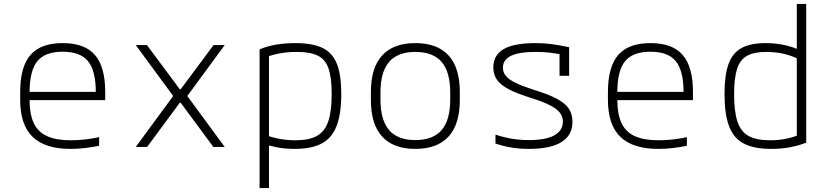

<svg xmlns="http://www.w3.org/2000/svg" viewBox="-20 -750 4240 980"><path d="M340 10Q210 10 146.5 -51.5Q83 -113 83 -240V-280Q83 -409 135.5 -469.5Q188 -530 300 -530Q412 -530 464.5 -469.5Q517 -409 517 -280V-239H109V-281H486L469 -265V-279Q469 -389 429.5 -437.5Q390 -486 300 -486Q210 -486 170.5 -437.5Q131 -389 131 -279V-241Q131 -167 152.5 -121.5Q174 -76 220.5 -55Q267 -34 341 -34Q376 -34 413 -38Q450 -42 486 -50V-6Q453 1 415 5.5Q377 10 340 10Z M673 0 864 -260 673 -520H730L898 -294H902L1070 -520H1127L936 -260L1127 0H1069L902 -226H898L731 0Z M1305 -498Q1380 -530 1488 -530Q1575 -530 1626 -505.5Q1677 -481 1699.5 -424Q1722 -367 1722 -270Q1722 -169 1698 -107Q1674 -45 1622 -17.5Q1570 10 1484 10Q1436 10 1396.5 2.5Q1357 -5 1326 -16L1338 -60Q1373 -47 1411 -40.5Q1449 -34 1488 -34Q1558 -34 1598 -56.5Q1638 -79 1655.5 -130.5Q1673 -182 1673 -270Q1673 -353 1657 -400Q1641 -447 1602 -466Q1563 -485 1494 -485Q1450 -485 1410.5 -478Q1371 -471 1337 -458L1353 -489V210H1305Z M2100 10Q1988 10 1930.5 -53Q1873 -116 1873 -240V-280Q1873 -404 1930.5 -467Q1988 -530 2100 -530Q2212 -530 2269.5 -467Q2327 -404 2327 -280V-240Q2327 -116 2269.5 -53Q2212 10 2100 10ZM2100 -35Q2190 -35 2234 -86Q2278 -137 2278 -242V-278Q2278 -383 2234 -434Q2190 -485 2100 -485Q2010 -485 1966 -434Q1922 -383 1922 -278V-242Q1922 -137 1966 -86Q2010 -35 2100 -35Z M2679 10Q2631 10 2590 3Q2549 -4 2509 -17V-63Q2550 -49 2592.5 -42Q2635 -35 2680 -35Q2765 -35 2809 -59Q2853 -83 2853 -130Q2853 -155 2837.5 -175Q2822 -195 2786.5 -213Q2751 -231 2691 -250Q2620 -272 2577.5 -294Q2535 -316 2516.5 -343Q2498 -370 2498 -406Q2498 -469 2551 -499.5Q2604 -530 2713 -530Q2753 -530 2790.5 -525.5Q2828 -521 2885 -509V-363H2836V-502L2863 -468Q2817 -478 2784 -481.5Q2751 -485 2715 -485Q2629 -485 2588 -465Q2547 -445 2547 -404Q2547 -381 2562 -362.5Q2577 -344 2612 -327Q2647 -310 2706 -291Q2779 -269 2822 -246Q2865 -223 2883.5 -195Q2902 -167 2902 -128Q2902 -60 2846 -25Q2790 10 2679 10Z M3340 10Q3210 10 3146.5 -51.5Q3083 -113 3083 -240V-280Q3083 -409 3135.5 -469.5Q3188 -530 3300 -530Q3412 -530 3464.5 -469.5Q3517 -409 3517 -280V-239H3109V-281H3486L3469 -265V-279Q3469 -389 3429.5 -437.5Q3390 -486 3300 -486Q3210 -486 3170.5 -437.5Q3131 -389 3131 -279V-241Q3131 -167 3152.5 -121.5Q3174 -76 3220.5 -55Q3267 -34 3341 -34Q3376 -34 3413 -38Q3450 -42 3486 -50V-6Q3453 1 3415 5.5Q3377 10 3340 10Z M3915 10Q3828 10 3776 -17.5Q3724 -45 3701 -106.5Q3678 -168 3678 -270Q3678 -366 3698.5 -423Q3719 -480 3765 -505Q3811 -530 3888 -530Q3940 -530 3986.5 -519.5Q4033 -509 4071 -490L4057 -448Q4018 -467 3977 -476Q3936 -485 3891 -485Q3829 -485 3793 -465Q3757 -445 3742 -398Q3727 -351 3727 -269Q3727 -181 3744 -129.5Q3761 -78 3801 -56Q3841 -34 3911 -34Q3955 -34 3993.5 -42Q4032 -50 4063 -64L4047 -34V-730H4095V-22Q4061 -8 4015.5 1Q3970 10 3915 10Z"/></svg>

Font: M PLUS Code Latin Expanded Light
Style: Regular
Weight: 300
Width: 7
Designer: Coji Morishita
Foundry: UNDERFOREST DESIGN
Version: Version 1.002; ttfautohint (v1.8.3)